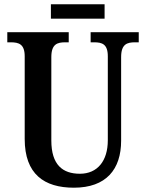

<svg xmlns="http://www.w3.org/2000/svg" viewBox="-20 -864 679 894"><path d="M217 -777H467V-844H217ZM324 10C474 10 544 -75 544 -209V-598C544 -659 572 -667 609 -667H626V-714H402V-667H418C455 -667 482 -659 482 -602V-211C482 -115 434 -55 352 -55C272 -55 219 -96 219 -210V-598C219 -659 247 -667 284 -667H300V-714H14V-667H30C67 -667 95 -659 95 -602V-217C95 -53 186 10 324 10Z"/></svg>

Font: Noto Serif Devanagari Condensed SemiBold
Style: Regular
Weight: 600
Width: 3
Designer: Universal Thirst, Indian Type Foundry and the Monotype Design Team
Foundry: Monotype Imaging Inc.
Version: Version 2.004